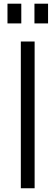

<svg xmlns="http://www.w3.org/2000/svg" viewBox="-20 -1006 296 1026"><path d="M91.3 -784.2H165V0H91.3ZM20 -986.3H93.8V-880.9H20ZM164.1 -986.3H236.8V-880.9H164.1Z"/></svg>

Font: Decalotype Light
Style: Regular
Weight: 300
Designer: Alfredo Marco Pradil
Foundry: Alfredo Marco Pradil
Version: Version 1.0